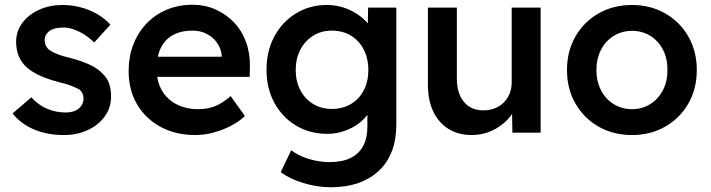

<svg xmlns="http://www.w3.org/2000/svg" viewBox="-20 -559 2994 809"><path d="M248 10Q179 10 123.5 -13.5Q68 -37 33 -81L112 -149Q142 -116 179 -100.5Q216 -85 257 -85Q274 -85 287.5 -89Q301 -93 311 -101Q321 -109 326.5 -120Q332 -131 332 -144Q332 -168 314 -182Q304 -188 283 -196.5Q262 -205 228 -213Q174 -227 137.5 -245.5Q101 -264 81 -287Q64 -307 56 -330.5Q48 -354 48 -383Q48 -428 74.5 -463Q101 -498 145 -518Q189 -538 243 -538Q283 -538 320.5 -528Q358 -518 390 -499.5Q422 -481 445 -455L377 -380Q359 -398 336.5 -412.5Q314 -427 291 -435Q268 -443 248 -443Q229 -443 214 -439.5Q199 -436 189 -429Q179 -422 173.5 -411.5Q168 -401 168 -388Q169 -375 174.5 -364.5Q180 -354 190 -347Q200 -340 222 -331Q244 -322 279 -314Q328 -301 361 -285Q394 -269 413 -248Q432 -230 440 -206Q448 -182 448 -152Q448 -105 421.5 -68.5Q395 -32 350 -11Q305 10 248 10Z M803 10Q720 10 656.5 -24.5Q593 -59 557.5 -119.5Q522 -180 522 -259Q522 -321 542 -372Q562 -423 598 -460.5Q634 -498 683.5 -518.5Q733 -539 791 -539Q844 -539 888.5 -519Q933 -499 966 -464.5Q999 -430 1016.5 -382.5Q1034 -335 1033 -279L1032 -235H606L582 -320H929L914 -303V-326Q911 -356 894 -379.5Q877 -403 850.5 -416.5Q824 -430 792 -430Q743 -430 709 -411.5Q675 -393 657.5 -357Q640 -321 640 -268Q640 -217 661.5 -179Q683 -141 723 -120Q763 -99 816 -99Q853 -99 884.5 -111Q916 -123 952 -154L1012 -70Q985 -45 950.5 -27.5Q916 -10 878 0Q840 10 803 10Z M1374 230Q1316 230 1257.5 212Q1199 194 1163 166L1207 74Q1237 97 1280.5 110.5Q1324 124 1368 124Q1421 124 1456.5 107Q1492 90 1510 56.5Q1528 23 1528 -26V-123L1545 -116Q1540 -85 1512.5 -57Q1485 -29 1444 -12Q1403 5 1360 5Q1286 5 1228 -29.5Q1170 -64 1136.5 -125Q1103 -186 1103 -265Q1103 -344 1136 -405.5Q1169 -467 1227 -502.5Q1285 -538 1357 -538Q1386 -538 1414 -531Q1442 -524 1466 -511Q1490 -498 1508.5 -482Q1527 -466 1539 -448Q1551 -430 1554 -414L1529 -405L1531 -527H1650V-36Q1650 28 1631.5 77Q1613 126 1577 160Q1541 194 1490 212Q1439 230 1374 230ZM1378 -100Q1424 -100 1459 -121Q1494 -142 1513 -179Q1532 -216 1532 -264Q1532 -313 1512.5 -350.5Q1493 -388 1458.5 -409Q1424 -430 1378 -430Q1334 -430 1299.5 -408.5Q1265 -387 1245.5 -349.5Q1226 -312 1226 -264Q1226 -216 1245.5 -179Q1265 -142 1299.5 -121Q1334 -100 1378 -100Z M1968 10Q1911 10 1869.5 -16Q1828 -42 1805.5 -89Q1783 -136 1783 -202V-527H1905V-228Q1905 -166 1934.5 -130Q1964 -94 2017 -94Q2043 -94 2064.5 -102.5Q2086 -111 2102 -126.5Q2118 -142 2127 -164Q2136 -186 2136 -211V-527H2258V0H2139L2137 -110L2159 -122Q2147 -85 2118.5 -55Q2090 -25 2051 -7.5Q2012 10 1968 10Z M2643 10Q2564 10 2502 -25.5Q2440 -61 2404.5 -123Q2369 -185 2369 -264Q2369 -343 2404.5 -405Q2440 -467 2502 -502.5Q2564 -538 2643 -538Q2721 -538 2783 -502.5Q2845 -467 2880.5 -405Q2916 -343 2916 -264Q2916 -185 2880.5 -123Q2845 -61 2783 -25.5Q2721 10 2643 10ZM2643 -99Q2686 -99 2720 -120.5Q2754 -142 2773.5 -179.5Q2793 -217 2792 -264Q2793 -312 2773.5 -349.5Q2754 -387 2720 -408Q2686 -429 2643 -429Q2600 -429 2565.5 -407.5Q2531 -386 2512 -348.5Q2493 -311 2493 -264Q2493 -217 2512 -179.5Q2531 -142 2565.5 -120.5Q2600 -99 2643 -99Z"/></svg>

Font: Readex Pro Medium
Style: Regular
Weight: 500
Designer: Bonnie Shaver-Troup, Thomas Jockin
Foundry: Lexend
Version: Version 1.204